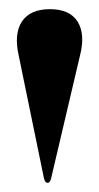

<svg xmlns="http://www.w3.org/2000/svg" viewBox="-20 -823 216 419"><path d="M84 -424Q78.5 -424 76 -433.5L21 -701Q10 -749.5 28 -776.2Q46 -803 89 -803Q132.5 -803 149.5 -775.5Q166.5 -748 154.5 -701.5L91.5 -433.5Q89 -424 84 -424Z"/></svg>

Font: Fraunces 144pt
Style: Bold
Weight: 700
Version: Version 1.000;[b76b70a41]